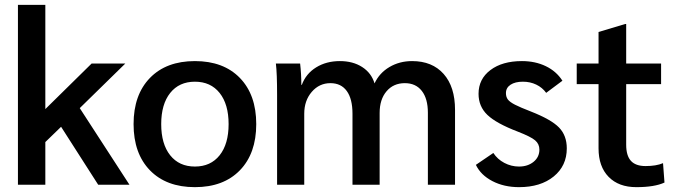

<svg xmlns="http://www.w3.org/2000/svg" viewBox="-20 -762 2793 792"><path d="M385 0 232 -239 167 -176V0H54V-742H167V-312L358 -500H497L309 -316L514 0Z M531 -250Q531 -371 598.5 -440.5Q666 -510 784 -510Q902 -510 969.5 -440.5Q1037 -371 1037 -250Q1037 -129 969.5 -59.5Q902 10 784 10Q666 10 598.5 -59.5Q531 -129 531 -250ZM923 -250Q923 -332 886 -378.5Q849 -425 784 -425Q719 -425 682 -378.5Q645 -332 645 -250Q645 -168 682 -121.5Q719 -75 784 -75Q849 -75 886 -121.5Q923 -168 923 -250Z M1123 -370Q1123 -460 1118 -500H1218Q1223 -457 1223 -412H1225Q1242 -458 1284 -484Q1326 -510 1382 -510Q1436 -510 1474 -485.5Q1512 -461 1525 -418Q1545 -461 1586.5 -485.5Q1628 -510 1680 -510Q1763 -510 1810 -457Q1857 -404 1857 -309V0H1745V-297Q1745 -355 1720 -387Q1695 -419 1650 -419Q1603 -419 1574.5 -385.5Q1546 -352 1546 -296V0H1434V-293Q1434 -354 1410.5 -386.5Q1387 -419 1343 -419Q1297 -419 1266 -383Q1235 -347 1235 -293V0H1123Z M1943 -82 2015 -131Q2032 -105 2060.5 -90Q2089 -75 2121 -75Q2157 -75 2181 -94.5Q2205 -114 2205 -145Q2205 -168 2187.5 -183Q2170 -198 2116 -219Q2027 -253 1990.5 -288Q1954 -323 1954 -375Q1954 -436 2003 -473Q2052 -510 2133 -510Q2188 -510 2231.5 -489Q2275 -468 2300 -429L2233 -379Q2217 -401 2192 -413Q2167 -425 2137 -425Q2105 -425 2086 -412.5Q2067 -400 2067 -378Q2067 -362 2075 -351.5Q2083 -341 2104.5 -330Q2126 -319 2170 -302Q2254 -269 2286 -236Q2318 -203 2318 -150Q2318 -78 2264 -34Q2210 10 2121 10Q2059 10 2011 -15Q1963 -40 1943 -82Z M2449 -150V-415H2359V-500H2449V-630L2559 -663H2563V-500H2707V-415H2563V-165Q2563 -120 2582.5 -98.5Q2602 -77 2643 -77Q2687 -77 2715 -89L2721 -9Q2680 10 2605 10Q2532 10 2490.5 -32.5Q2449 -75 2449 -150Z"/></svg>

Font: Sarabun SemiBold
Style: Regular
Weight: 600
Designer: Suppakit Chalermlarp | Katatrad Co.,Ltd.
Foundry: Cadson Demak Co.,Ltd.
Version: Version 1.000; ttfautohint (v1.6)